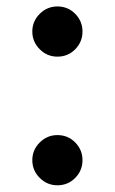

<svg xmlns="http://www.w3.org/2000/svg" viewBox="-20 -545 349 583"><path d="M154.3 -373Q123 -373 100.6 -395.5Q78.1 -418 78.1 -449.2Q78.1 -480.5 100.6 -502.9Q123 -525.4 154.3 -525.4Q186.5 -525.4 208.5 -502.9Q230.5 -480.5 230.5 -449.2Q230.5 -418 208.5 -395.5Q186.5 -373 154.3 -373ZM154.3 17.6Q123 17.6 100.6 -4.9Q78.1 -27.3 78.1 -58.6Q78.1 -89.8 100.6 -112.3Q123 -134.8 154.3 -134.8Q186.5 -134.8 208.5 -112.3Q230.5 -89.8 230.5 -58.6Q230.5 -27.3 208.5 -4.9Q186.5 17.6 154.3 17.6Z"/></svg>

Font: Sen SemiBold
Style: Regular
Weight: 600
Designer: Kosal Sen, Philatype
Foundry: Philatype
Version: Version 2.000;gftools[0.9.31]